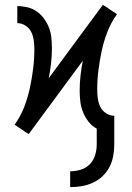

<svg xmlns="http://www.w3.org/2000/svg" viewBox="-20 -545 540 788"><path d="M268 223V158Q290 158 311.5 151.5Q333 145 348.5 129Q364 113 370.5 91.5Q377 70 377 48V-17Q357 -28 343 -46Q329 -64 320.5 -85.5Q312 -107 309.5 -129.5Q307 -152 307 -174Q307 -205 310.5 -235.5Q314 -266 320 -296L98 5L83 -4L69 -14L40 -33L42 -36Q65 -69 79.5 -106.5Q94 -144 102.5 -183.5Q111 -223 116 -263Q121 -303 121 -343Q121 -361 118.5 -379.5Q116 -398 108 -414Q100 -430 84.5 -440Q69 -450 51 -450V-520Q72 -520 93 -515Q114 -510 131.5 -497.5Q149 -485 161.5 -467.5Q174 -450 181.5 -430Q189 -410 191 -388.5Q193 -367 193 -346Q193 -315 189.5 -284.5Q186 -254 180 -224L402 -525L417 -516L431 -506L460 -487L458 -484Q435 -451 420.5 -413.5Q406 -376 397.5 -336.5Q389 -297 384 -257Q379 -217 379 -177Q379 -159 381.5 -140.5Q384 -122 392 -106Q400 -90 415.5 -80Q431 -70 449 -70V48Q449 72 444.5 96Q440 120 429 141Q418 162 400.5 178.5Q383 195 361 205Q339 215 315.5 219Q292 223 268 223Z"/></svg>

Font: Iosevka Custom
Style: Regular
Weight: 400
Monospace: yes
Designer: Belleve Invis
Foundry: Belleve Invis
Version: Version 32.5.0; ttfautohint (v1.8.4)